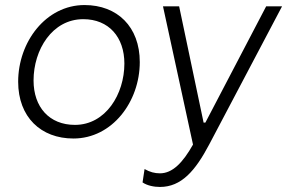

<svg xmlns="http://www.w3.org/2000/svg" viewBox="-20 -545 1138 761"><path d="M271 4C425 4 534 -142 534 -299C534 -439 445 -525 315 -525C162 -525 52 -379 52 -221C52 -81 142 4 271 4ZM277 -50C175 -50 113 -121 113 -226C113 -348 187 -469 310 -469C411 -469 473 -398 473 -293C473 -172 399 -50 277 -50ZM614 196C699 196 754 132 809 28L1098 -520H1035L794 -59H787L690 -520H626L745 28C704 101 663 142 614 142C593 142 574 137 553 125L545 178C564 191 591 196 614 196Z"/></svg>

Font: Fixel Text 20240404 Light
Style: Italic
Weight: 300
Width: 4
Italic angle: -10°
Designer: AlfaBravo + MacPaw
Foundry: Kyrylo Tkachov, Marchela Mozhyna, Serhii Makarenko, Maria Weinstein, Zakhar Kryvoshyya
Version: Version 1.211;Glyphs 3.2 (3225)